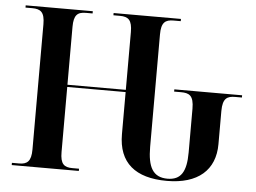

<svg xmlns="http://www.w3.org/2000/svg" viewBox="-51 -779 1139 855"><g transform="rotate(5 518.5 -352.0)"><path d="M724 10C863 10 939 -57 939 -173V-321C939 -379 960 -389 995 -389H1025V-399H722V-389H752C789 -389 810 -380 810 -320V-125C810 -38 786 0 726 0C661 0 637 -44 637 -135V-637C637 -691 655 -704 692 -704H724V-714H423V-704H452C490 -704 507 -690 507 -636V-378H246V-637C246 -690 263 -704 300 -704H330V-714H30V-704H60C98 -704 116 -691 116 -637V-77C116 -24 98 -10 62 -10H30V0H330V-10H300C263 -10 246 -24 246 -77V-368H507V-180C507 -52 583 10 724 10Z"/></g></svg>

Font: Noto Serif Display SemiCondensed SemiBold
Style: Regular
Weight: 600
Width: 4
Designer: Monotype Design Team
Foundry: Monotype Imaging Inc.
Version: Version 2.009